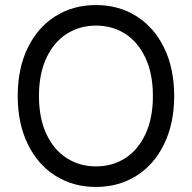

<svg xmlns="http://www.w3.org/2000/svg" viewBox="-20 -737 767 767"><path d="M363.3 9.8Q272.5 9.8 201.7 -34.7Q130.9 -79.1 90.8 -161.6Q50.8 -244.1 50.8 -353.5Q50.8 -463.9 90.8 -545.9Q130.9 -627.9 201.7 -672.4Q272.5 -716.8 363.3 -716.8Q454.1 -716.8 524.9 -672.4Q595.7 -627.9 635.7 -545.9Q675.8 -463.9 675.8 -353.5Q675.8 -244.1 635.7 -161.6Q595.7 -79.1 524.9 -34.7Q454.1 9.8 363.3 9.8ZM363.3 -634.8Q298.8 -634.8 247.1 -602.1Q195.3 -569.3 165.5 -505.9Q135.7 -442.4 135.7 -353.5Q135.7 -264.6 165.5 -201.2Q195.3 -137.7 247.1 -105Q298.8 -72.3 363.3 -72.3Q428.7 -72.3 480 -105Q531.2 -137.7 561 -201.2Q590.8 -264.6 590.8 -353.5Q590.8 -442.4 561 -505.9Q531.2 -569.3 480 -602.1Q428.7 -634.8 363.3 -634.8Z"/></svg>

Font: WEMIX Pretendard Variable
Style: Regular
Weight: 400
Designer: Base glyphs from Inter by Rasmus Andersson; Hangeul glyphs from Noto Sans CJK(Source Han Sans) by Jang Soo-young and Kan
Foundry: Kil Hyung-jin
Version: Version 1.000;Glyphs 3.2 (3208)